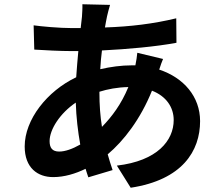

<svg xmlns="http://www.w3.org/2000/svg" viewBox="-20 -824 1040 902"><path d="M447 -393C485 -405 531 -414 583 -415C550 -335 506 -276 459 -228C451 -277 447 -331 447 -392ZM258 -112C226 -112 213 -129 213 -161C213 -216 262 -292 336 -342C338 -274 346 -206 357 -145C320 -124 286 -112 258 -112ZM625 -576C624 -561 620 -537 616 -517H598C550 -517 499 -510 451 -499C453 -529 455 -559 459 -587C580 -593 713 -605 809 -623L808 -738C700 -712 593 -699 473 -695C476 -714 480 -732 483 -748C487 -764 491 -782 497 -801L367 -804C368 -787 366 -763 365 -745L359 -692H320C259 -692 173 -700 138 -705L141 -591C187 -588 264 -584 317 -584H348C344 -544 341 -502 338 -461C201 -396 96 -262 96 -136C96 -35 157 8 230 8C282 8 335 -8 382 -31C386 -17 391 -3 395 9L509 -25C501 -49 493 -73 486 -99C561 -162 640 -264 694 -398C761 -372 796 -320 796 -260C796 -164 719 -68 529 -46L594 58C837 21 920 -115 920 -255C920 -370 843 -459 728 -497C734 -516 741 -536 746 -547Z"/></svg>

Font: Noto Sans Japanese Bold
Style: Bold
Weight: 700
Designer: Ryoko NISHIZUKA (kana & ideographs); Paul D. Hunt (Latin, Greek & Cyrillic); Wenlong ZHANG (bopomofo); Sandoll Communica
Foundry: Adobe Systems Incorporated
Version: Version 1.000;PS 1;hotconv 1.0.78;makeotf.lib2.5.61930